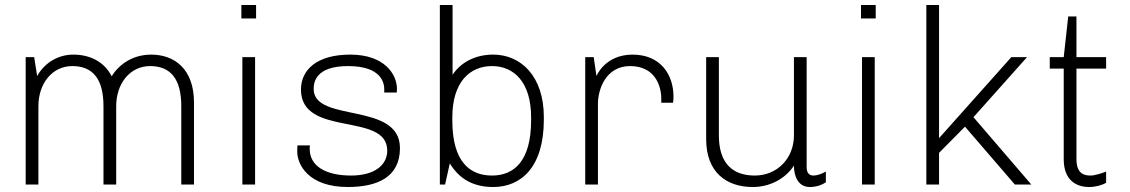

<svg xmlns="http://www.w3.org/2000/svg" viewBox="-20 -740 4533 770"><path d="M586 -521C510 -521 455 -479 428 -434C398 -493 340 -521 274 -521C214 -521 159 -489 129 -435L117 -511H83V0H134V-314C134 -406 190 -475 270 -475C351 -475 395 -425 395 -314V0H446V-314C446 -406 502 -475 582 -475C663 -475 707 -425 707 -314V0H758V-329C758 -462 681 -521 586 -521Z M948 -720V-666H1007V-720ZM952 0H1003V-511H952Z M1223 -157H1173C1173 -157 1172 -151 1172 -132C1172 -80 1217 10 1375 10C1494 10 1584 -30 1584 -146C1584 -334 1238 -246 1238 -383C1238 -408 1244 -475 1376 -475C1512 -475 1521 -405 1521 -382V-369H1571C1571 -369 1572 -377 1572 -383C1572 -443 1521 -521 1385 -521C1248 -521 1187 -458 1187 -381C1187 -187 1533 -293 1533 -136C1533 -78 1482 -36 1388 -36C1286 -36 1222 -74 1222 -143C1222 -148 1222 -152 1223 -157Z M1795 -440V-720H1744V0H1765L1784 -85C1822 -21 1880 10 1958 10C2070 10 2161 -70 2161 -260V-271C2161 -433 2070 -521 1958 -521C1886 -521 1828 -490 1795 -440ZM1794 -257V-269C1794 -413 1866 -475 1953 -475C2040 -475 2110 -412 2110 -269V-258C2110 -92 2040 -36 1953 -36C1867 -36 1794 -88 1794 -257Z M2632 -328H2679C2679 -328 2681 -338 2681 -352C2681 -442 2628 -521 2517 -521C2406 -521 2372 -435 2372 -435L2361 -511H2327V0H2378V-324C2378 -379 2408 -475 2507 -475C2606 -475 2632 -397 2632 -344Z M3164 -76C3164 -36 3179 10 3228 10C3252 10 3274 3 3292 -9V-52C3277 -43 3257 -36 3242 -36C3227 -36 3215 -45 3215 -69V-511H3164V-197C3164 -105 3097 -36 3007 -36C2917 -36 2863 -86 2863 -197V-511H2812V-182C2812 -49 2893 10 2999 10C3066 10 3129 -22 3164 -76Z M3433 -720V-666H3492V-720ZM3437 0H3488V-511H3437Z M3850 -232 4050 0H4116L3884 -270L4099 -511H4036L3746 -186V-720H3695V0H3746V-127Z M4416 -7V-52C4400 -45 4369 -36 4354 -36C4326 -36 4297 -44 4297 -103V-465H4416V-511H4297V-674H4264L4246 -511H4190V-465H4246V-101C4246 -24 4289 10 4348 10C4373 10 4399 3 4416 -7Z"/></svg>

Font: Chivo Light
Style: Regular
Weight: 300
Designer: Hector Gatti
Foundry: Omnibus-Type
Version: Version 1.003;PS 001.003;hotconv 1.0.70;makeotf.lib2.5.58329